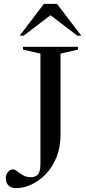

<svg xmlns="http://www.w3.org/2000/svg" viewBox="-20 -955 439 985"><path d="M290.5 -264Q290.5 -198.5 269.5 -147.5Q248.5 -96.5 214.5 -61.5Q180.5 -26.5 141 -8.2Q101.5 10 64.5 10Q36.5 10 23 -4Q9.5 -18 9.5 -42Q9.5 -60 21.2 -73Q33 -86 47 -86Q55.5 -86 68.2 -76Q81 -66 98.5 -56Q116 -46 137.5 -46Q164 -46 175.8 -61.2Q187.5 -76.5 187.5 -116.5V-680L98 -700.5V-715H380V-700.5L290.5 -680ZM376.5 -772 239 -877 101.5 -772H81L205 -935H272.5L397 -772Z"/></svg>

Font: Newsreader Display
Style: Regular
Weight: 400
Designer: Hugues Gentile
Foundry: Production Type
Version: Version 1.001